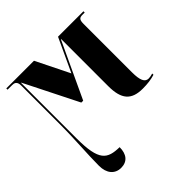

<svg xmlns="http://www.w3.org/2000/svg" viewBox="-203 -690 1084 1084"><g transform="rotate(-45 338.5 -148.0)"><path d="M153 240C203 240 229 206 229 151C133 149 92 124 92 -56V-499H94L254 -180H269L425 -514H427V-138C427 -34 464 10 555 10C594 10 624 6 653 -3V-13C640 -9 628 -7 619 -7C590 -7 577 -35 577 -98V-485C577 -516 584 -526 608 -526H627V-536H424L331 -336L232 -536H11V-526H47C64 -526 82 -522 82 -488V-186C82 -44 72 43 72 143C72 203 103 240 153 240Z"/></g></svg>

Font: Noto Serif Display ExtraCondensed Black
Style: Regular
Weight: 900
Width: 2
Designer: Monotype Design Team
Foundry: Monotype Imaging Inc.
Version: Version 2.009